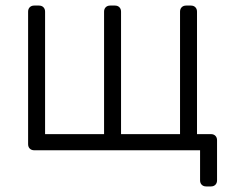

<svg xmlns="http://www.w3.org/2000/svg" viewBox="-20 -540 835 690"><path d="M721 130Q711 130 705 124Q699 118 699 108V0H103Q93 0 87 -6Q81 -12 81 -22V-498Q81 -508 87 -514Q93 -520 103 -520H120Q130 -520 136 -514Q142 -508 142 -498V-58H354V-498Q354 -508 360 -514Q366 -520 376 -520H393Q403 -520 409 -514Q415 -508 415 -498V-58H627V-498Q627 -508 633 -514Q639 -520 649 -520H666Q676 -520 682 -514Q688 -508 688 -498V-58H738Q748 -58 754 -52Q760 -46 760 -36V108Q760 118 754 124Q748 130 738 130Z"/></svg>

Font: Rubik AZ
Style: Regular
Weight: 300
Designer: Hubert and Fischer
Foundry: Hubert & Fischer
Version: Version 2.000